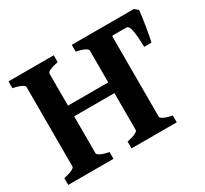

<svg xmlns="http://www.w3.org/2000/svg" viewBox="-127 -802 1057 988"><g transform="rotate(-30 401.0 -307.5)"><path d="M395.5 0V-40.5Q428.7 -47.4 445.1 -55.7Q461.4 -64 461.4 -70.3V-544.4Q461.4 -550.3 446 -559.1Q430.7 -567.9 395.5 -574.7V-615.2H664.1V-574.7Q598.1 -561 598.1 -544.4V-70.3Q598.1 -64.5 613.5 -55.9Q628.9 -47.4 664.1 -40.5V0ZM208.5 -290.5V-354H471.2V-290.5ZM19.5 0V-40.5Q52.7 -47.4 69.1 -55.7Q85.4 -64 85.4 -70.3V-544.4Q85.4 -550.3 70.1 -559.1Q54.7 -567.9 19.5 -574.7V-615.2H288.1V-574.7Q222.2 -561 222.2 -544.4V-70.3Q222.2 -64.5 237.3 -55.9Q252.4 -47.4 288.1 -40.5V0ZM755.9 -419.9H713.4Q712.4 -450.2 710.2 -480.5Q708 -510.7 701.9 -531.2Q695.8 -551.8 683.1 -551.8H484.9L499 -615.2H764.6L784.7 -598.1Q784.2 -585.9 780.8 -560.3Q777.3 -534.7 772.7 -505.9Q768.1 -477.1 763.4 -453.1Q758.8 -429.2 755.9 -419.9Z"/></g></svg>

Font: Gentium Book Plus
Style: Bold
Weight: 700
Designer: Victor Gaultney, Annie Olsen, Iska Routamaa, Becca Hirsbrunner
Foundry: SIL International
Version: Version 6.101